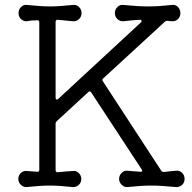

<svg xmlns="http://www.w3.org/2000/svg" viewBox="-20 -745 777 777"><path d="M88 12Q75 13 64.5 3Q54 -7 54 -21Q54 -35 64.5 -45Q75 -55 88 -53L130 -50H132Q139 -50 139 -58V-654Q139 -663 132 -663Q120 -663 109 -662Q98 -661 89 -659Q76 -658 65.5 -667.5Q55 -677 55 -692Q55 -707 65.5 -717Q76 -727 89 -725Q119 -722 141 -720.5Q163 -719 182 -719Q202 -719 224 -720.5Q246 -722 275 -725Q289 -727 299.5 -717Q310 -707 310 -692Q310 -677 299.5 -667.5Q289 -658 275 -659L214 -665Q205 -665 205 -656V-350Q205 -344 208.5 -342.5Q212 -341 216 -345L550 -654Q553 -657 553 -659Q553 -665 545 -665Q529 -664 512 -662.5Q495 -661 480 -659Q466 -658 455.5 -667.5Q445 -677 445 -692Q445 -707 455.5 -717Q466 -727 480 -725Q511 -722 534.5 -720.5Q558 -719 580 -719Q602 -719 625 -720.5Q648 -722 676 -725Q690 -727 700 -717Q710 -707 710 -692Q710 -678 701 -668.5Q692 -659 679 -659Q674 -659 668.5 -659.5Q663 -660 658 -661Q651 -661 647 -657L398 -428Q391 -423 397 -415L632 -55Q635 -49 644 -49Q657 -51 669 -52Q681 -53 692 -54Q706 -56 716.5 -46Q727 -36 727 -21Q727 -6 716.5 3.5Q706 13 692 12Q661 9 637.5 7.5Q614 6 592 6Q570 6 547.5 7.5Q525 9 496 12Q483 13 472.5 3Q462 -7 462 -21Q462 -35 472.5 -45.5Q483 -56 496 -54Q508 -53 521 -52Q534 -51 547 -50H549Q560 -50 553 -60L349 -371Q344 -379 337 -372L210 -255Q205 -250 205 -244V-57Q205 -48 214 -48Q230 -50 245.5 -51Q261 -52 274 -53Q288 -55 298.5 -45Q309 -35 309 -21Q309 -6 298.5 3.5Q288 13 274 12Q246 9 224 7.5Q202 6 181 6Q161 6 139 7.5Q117 9 88 12Z"/></svg>

Font: Kiwi Maru Light
Style: Regular
Weight: 300
Designer: Hiroki-Chan
Version: Version 1.100